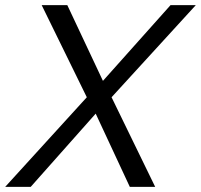

<svg xmlns="http://www.w3.org/2000/svg" viewBox="-72 -730 785 750"><path d="M267.1 -350.1 90.8 -710H190.9L330.1 -414.1L594.2 -710H692.9L363.8 -350.1L534.2 0H435.1L301.8 -286.1L47.9 0H-51.8Z"/></svg>

Font: Rawline Medium
Style: Italic
Weight: 500
Italic angle: -12°
Designer: Matt McInerney, Pablo Impallari, Rodrigo Fuenzalida
Foundry: Matt McInerney, Pablo Impallari, Rodrigo Fuenzalida
Version: Version 4.020;PS 004.020;hotconv 1.0.88;makeotf.lib2.5.64775